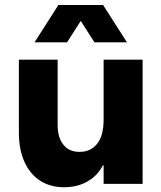

<svg xmlns="http://www.w3.org/2000/svg" viewBox="-20 -746 655 779"><path d="M558.6 0H400.4V-75.2H397.5Q376 -33.2 335 -9.8Q293.9 13.7 240.2 13.7Q183.6 13.7 142.3 -13.2Q101.1 -40 78.9 -90.1Q56.6 -140.1 56.6 -208V-503.9H213.9V-235.4Q214.8 -185.5 238.3 -157.5Q261.7 -129.4 302.7 -129.9Q346.7 -129.4 373.3 -161.6Q399.9 -193.8 400.4 -258.8V-503.9H558.6ZM216.8 -725.6H398.4L495.1 -574.2H363.3L307.6 -661.1L252 -574.2H120.1Z"/></svg>

Font: Wanted Sans ExtraBold
Style: Regular
Weight: 800
Designer: Original Design by Kil Hyung-jin and Kang Hanbin, Wanted Lab, Inc; Hangeul from Source Han Sans by Jang Soo-young and Ka
Foundry: Wanted Lab, Inc.
Version: Version 1.003